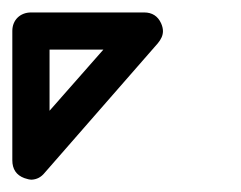

<svg xmlns="http://www.w3.org/2000/svg" viewBox="-37 -127 389 310"><path d="M-17.1 131.8C-17.1 146 -10.7 155.8 2.4 160.6C6.8 162.1 10.7 163.1 14.2 163.1C22.5 162.6 29.3 159.2 35.2 151.9L217.8 -57.1C223.1 -63.5 226.1 -69.8 226.1 -76.7C226.1 -80.6 225.1 -85 223.1 -89.4C217.8 -101.1 208.5 -106.9 195.8 -106.9H13.2C-4.4 -106.9 -17.1 -94.7 -17.1 -77.1ZM129.9 -46.9 43 51.8V-46.9Z"/></svg>

Font: Nemoy
Style: Medium
Weight: 500
Designer: BSozoo
Foundry: BSozoo
Version: Version 001.000